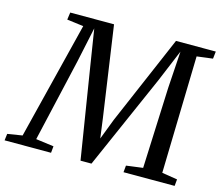

<svg xmlns="http://www.w3.org/2000/svg" viewBox="-140 -880 1172 1016"><g transform="rotate(15 446.0 -371.5)"><path d="M-36 0 -31.5 -36.5 49.5 -49.5 209.5 -691.5 119 -703 124.5 -743H364.5L436 -248.5L450.5 -140.5L494 -254L704 -743H922L917.5 -703L830.5 -692L814.5 -50L899 -36.5L895.5 0H615.5L619 -37L710 -49L728.5 -493.5L741.5 -694.5L667.5 -517L440 0H380L299 -505.5L269 -695L228 -502.5L124 -49.5L222 -36.5L218.5 0Z"/></g></svg>

Font: Merriweather 36pt
Style: Italic
Weight: 400
Italic angle: -7.8°
Version: Version 2.101